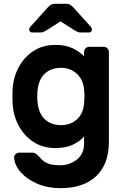

<svg xmlns="http://www.w3.org/2000/svg" viewBox="-20 -765 659 1005"><path d="M420 -50V-13C420 23 407.3 50.8 382 70.5C356.7 90.2 328 100 296 100C266.7 100 244.3 96.7 229 90C213.7 83.3 200.7 73.7 190 61C183.3 53 176.8 46.5 170.5 41.5C164.2 36.5 157 34 149 34H81C73.7 34 67.2 36.7 61.5 42C55.8 47.3 53.3 53.7 54 61C56 87.7 67.8 113.2 89.5 137.5C111.2 161.8 140 181.7 176 197C212 212.3 252 220 296 220C376 220 438.3 199.2 483 157.5C527.7 115.8 550 55.3 550 -24V-493C550 -500.3 547.3 -506.7 542 -512C536.7 -517.3 530.3 -520 523 -520H447C439.7 -520 433.3 -517.3 428 -512C422.7 -506.7 420 -500.3 420 -493V-470C405.3 -486 385.7 -500 361 -512C336.3 -524 305.7 -530 269 -530C225.7 -530 187.5 -519.2 154.5 -497.5C121.5 -475.8 95.7 -447.2 77 -411.5C58.3 -375.8 48 -337 46 -295L45 -260L46 -225C48 -183 58.3 -144.2 77 -108.5C95.7 -72.8 121.5 -44.2 154.5 -22.5C187.5 -0.8 225.7 10 269 10C306.3 10 337.3 4 362 -8C386.7 -20 406 -34 420 -50ZM208.5 -147C186.2 -171.7 175 -209.3 175 -260C175 -272 175.3 -281.3 176 -288C180 -329.3 193 -360 215 -380C237 -400 265 -410 299 -410C331.7 -410 359.2 -399.8 381.5 -379.5C403.8 -359.2 416.7 -332 420 -298C421.3 -284.7 422 -272 422 -260C422 -248 421.3 -235.3 420 -222C416.7 -186.7 404 -159.2 382 -139.5C360 -119.8 332.3 -110 299 -110C261 -110 230.8 -122.3 208.5 -147ZM346 -741C340.7 -743.7 334.3 -745 327 -745H267C259.7 -745 253.3 -743.7 248 -741C242.7 -738.3 236.7 -733.3 230 -726L138 -624C134.7 -620.7 133 -616.3 133 -611C133 -600.3 138.3 -595 149 -595H192C198 -595 203 -595.8 207 -597.5C211 -599.2 216.3 -602 223 -606L297 -653L371 -606C377.7 -602 383 -599.2 387 -597.5C391 -595.8 396 -595 402 -595H445C455.7 -595 461 -600.3 461 -611C461 -616.3 459.3 -620.7 456 -624L364 -726C357.3 -733.3 351.3 -738.3 346 -741Z"/></svg>

Font: Rubik
Style: Regular
Weight: 500
Designer: Hubert & Fischer
Foundry: Hubert & Fischer
Version: Version 1.100